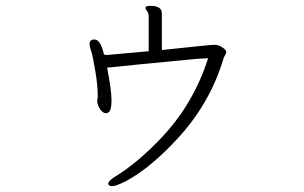

<svg xmlns="http://www.w3.org/2000/svg" viewBox="-20 -580 1040 656"><path d="M495 -560Q533 -560 533 -534V-409Q699 -427 713 -427Q727 -427 740 -418Q753 -409 753 -403Q753 -397 749.5 -392Q746 -387 744 -381Q698 -227 587 -107Q495 -7 412 38Q377 56 363.5 56Q350 56 350 47Q350 38 374 23Q451 -24 534 -112Q642 -227 691 -381Q654 -380 570 -371L446 -359Q406 -355 378.5 -352Q351 -349 346 -349Q361 -272 361 -236.5Q361 -201 350 -196L347 -194L343 -193Q332 -193 323 -205.5Q314 -218 312 -233L314 -251Q314 -289 305.5 -338Q297 -387 294 -397Q291 -407 288.5 -415Q286 -423 286 -430Q286 -445 303 -445Q320 -445 331 -410Q335 -397 335 -394Q341 -392 344.5 -392Q348 -392 488 -405V-522Q488 -536 482.5 -542Q477 -548 477 -553V-555Q478 -560 495 -560Z"/></svg>

Font: LXGW WenKai Lite Light
Style: Regular
Weight: 300
Designer: LXGW / Fontworks Inc.
Foundry: LXGW / Fontworks Inc.
Version: Version 1.511; March 25, 2025